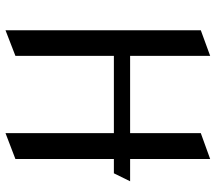

<svg xmlns="http://www.w3.org/2000/svg" viewBox="-63 -707 784 698"><g transform="rotate(-90 329.0 -358.0)"><path d="M475 -694V-336H194V-730L100 -694V-336H48L19 -277H100V14L194 -20V-277H475V14L568 -20V-730Z"/></g></svg>

Font: Amita
Style: Regular
Weight: 400
Designer: Eduardo Rodriguez Tunni, Modular Infotech, Brian J. Bonislawsky
Foundry: Eduardo Rodriguez Tunni, Modular Infotech, Brian J. Bonislawsky
Version: Version 1.004